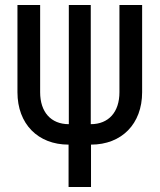

<svg xmlns="http://www.w3.org/2000/svg" viewBox="-20 -750 640 770"><path d="M345 0V-170C468 -170 550 -253 550 -380V-730H459V-380C459 -301 416 -252 344 -252V-730H256V-252C184 -252 141 -301 141 -380V-730H50V-380C50 -253 132 -170 255 -170V0Z"/></svg>

Font: Tekne LDO Medium
Style: Regular
Weight: 500
Monospace: yes
Designer: Alessio Laiso, Mario Rullo, Paolo Rosset
Foundry: Alessio Laiso
Version: Version 1.000;hotconv 1.0.109;makeotfexe 2.5.65596